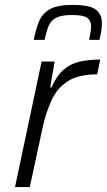

<svg xmlns="http://www.w3.org/2000/svg" viewBox="-20 -760 434 780"><path d="M41 0 149 -510H202L184 -405H189Q210 -452 238 -476.5Q266 -501 303.5 -509.5Q341 -518 387 -518L375 -458Q299 -458 255.5 -430Q212 -402 189.5 -353Q167 -304 153 -241L101 0ZM117 -598Q125 -639 138 -671.5Q151 -704 181.5 -722Q212 -740 274 -740Q346 -740 370 -720.5Q394 -701 394 -667Q394 -651 391.5 -634Q389 -617 384 -598H342Q345 -614 347.5 -627.5Q350 -641 350 -653Q350 -676 334.5 -687.5Q319 -699 273 -699Q229 -699 207.5 -687.5Q186 -676 177 -653.5Q168 -631 161 -598Z"/></svg>

Font: Saira Light
Style: Italic
Weight: 300
Italic angle: -12°
Designer: Hector Gatti with collaboration of the Omnibus-Type team
Foundry: Omnibus-Type
Version: Version 1.100; ttfautohint (v1.8.3)